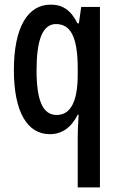

<svg xmlns="http://www.w3.org/2000/svg" viewBox="-20 -570 513 830"><path d="M316 21V240H412V-540H331L321 -469H315C286 -527 250 -550 199 -550C100 -550 40 -452 40 -267C40 -88 97 10 195 10C247 10 287 -17 316 -74H320C317 -32 316 -1 316 21ZM225 -73C166 -73 138 -133 138 -266C138 -397 164 -466 222 -466C287 -466 316 -407 316 -273V-247C316 -131 285 -73 225 -73Z"/></svg>

Font: Noto Sans Myanmar UI ExtraCondensed Medium
Style: Regular
Weight: 500
Width: 2
Designer: Monotype Design Team
Foundry: Monotype Imaging Inc.
Version: Version 2.103